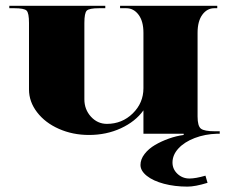

<svg xmlns="http://www.w3.org/2000/svg" viewBox="-20 -475 809 682"><path d="M13.1 -454.5H354V-445.8H332.2Q296.8 -445.8 288.2 -437.3Q279.7 -428.8 279.7 -393.4V-122.4Q279.7 -86.1 303.1 -60.5Q326.5 -35 359.7 -35Q413.5 -35 451.5 -72.1Q489.5 -109.3 489.5 -161.7V-358.4Q489.5 -399.5 472.2 -422.6Q455 -445.8 428.3 -445.8H406.5V-454.5H751.7V-445.8H741.3Q715.5 -445.8 698.6 -422.6Q681.8 -399.5 681.8 -358.4V-61.2Q681.8 -27.1 693.8 -17.9Q705.9 -8.7 743 -8.7H760.5V0H751.3Q708 1.3 671.5 15.3Q635.1 29.3 613.9 52.2Q592.7 75.2 592.7 102.3Q592.7 125.9 610.4 142.5Q628.1 159.1 653 159.1Q674.8 159.1 709.8 149L717.2 174.4Q673.1 187.9 646 187.9Q600.5 187.9 562.1 177.7Q523.6 167.4 501.3 149.5Q479 131.6 479 111Q479 90.9 493.4 72.1Q507.9 53.3 530.6 40Q553.3 26.7 579.8 17.3Q606.2 7.9 632.4 4.4V0H489.5V-83Q461.1 -43.3 409.5 -19.4Q358 4.4 295.9 4.4Q238.2 4.4 189.2 -17.3Q140.3 -38.9 111.7 -76.3Q83 -113.6 83 -157.3V-393.4Q83 -428.8 74.5 -437.3Q66 -445.8 30.6 -445.8H13.1Z"/></svg>

Font: Wabroye
Style: Medium
Weight: 500
Designer: gluk
Foundry: gluk
Version: Version 0.14